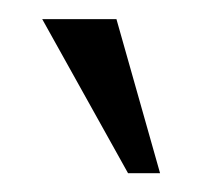

<svg xmlns="http://www.w3.org/2000/svg" viewBox="-20 -983 213 202"><path d="M114.7 -800.8 24.4 -962.9H102.5L148.4 -800.8Z"/></svg>

Font: Antonio Thin
Style: Regular
Weight: 250
Designer: Vernon Adams
Foundry: Vernon Adams
Version: Version 1.002